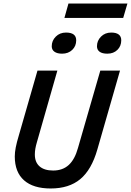

<svg xmlns="http://www.w3.org/2000/svg" viewBox="-20 -1056 744 1091"><path d="M282 -87Q336 -87 370.5 -118.5Q405 -150 423 -215L550 -655H662L533 -206Q500 -91 436 -38Q372 15 268 15Q169 15 116.5 -31.5Q64 -78 64 -167Q64 -190 69.5 -218.5Q75 -247 88 -290L193 -655H306L190 -249Q184 -229 181 -212Q178 -195 178 -178Q178 -134 205 -110.5Q232 -87 282 -87ZM680 -954H346L369 -1036H704ZM413 -827Q413 -794 390.5 -772.5Q368 -751 333 -751Q305 -751 289.5 -762Q274 -773 274 -793Q274 -825 297 -848Q320 -871 355 -871Q384 -871 398.5 -860Q413 -849 413 -827ZM669 -827Q669 -794 647 -772.5Q625 -751 590 -751Q561 -751 546 -762Q531 -773 531 -793Q531 -825 554 -848Q577 -871 612 -871Q640 -871 654.5 -860Q669 -849 669 -827Z"/></svg>

Font: Intel One Mono Medium
Style: Italic
Weight: 500
Italic angle: -16°
Monospace: yes
Designer: Fred Shallcrass
Foundry: Frere-Jones Type LLC
Version: Version 1.400;hotconv 1.1.0;makeotfexe 2.6.0;FJTRelease1.4